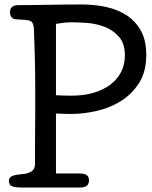

<svg xmlns="http://www.w3.org/2000/svg" viewBox="-20 -841 682 861"><path d="M78 -60Q105 -62 121 -72Q137 -82 137 -106Q137 -160 137 -197.5Q137 -235 137.5 -269.5Q138 -304 138 -342.5Q138 -381 138 -437Q138 -523 136 -593.5Q134 -664 132 -712Q131 -729 125 -739Q119 -749 100 -751L48 -755Q37 -756 31 -764.5Q25 -773 25 -787Q25 -818 63 -818Q99 -818 132 -818.5Q165 -819 198.5 -819.5Q232 -820 267.5 -820.5Q303 -821 345 -821Q406 -821 459 -809Q512 -797 551.5 -770Q591 -743 613.5 -700Q636 -657 636 -595Q636 -520 604 -469.5Q572 -419 522.5 -388Q473 -357 413.5 -343.5Q354 -330 299 -330Q284 -330 268.5 -330.5Q253 -331 231 -332V-63H336Q358 -63 368.5 -56Q379 -49 379 -32Q379 -18 370.5 -9Q362 0 334 0H81Q49 0 34.5 -5.5Q20 -11 20 -30Q20 -43 31.5 -50Q43 -57 78 -60ZM303 -741Q284 -741 266 -739Q248 -737 231 -734V-414Q247 -413 266.5 -412.5Q286 -412 302 -412Q356 -412 400 -425Q444 -438 475 -461.5Q506 -485 523 -518Q540 -551 540 -592Q540 -646 513.5 -676Q487 -706 449.5 -720.5Q412 -735 371.5 -738Q331 -741 303 -741Z"/></svg>

Font: Life Savers ExtraBold
Style: Regular
Weight: 800
Designer: Pablo Impallari, Rodrigo Fuenzalida, Brenda Gallo
Foundry: Pablo Impallari, Rodrigo Fuenzalida, Brenda Gallo
Version: Version 3.001; ttfautohint (v0.95) -l 8 -r 50 -G 200 -x 14 -